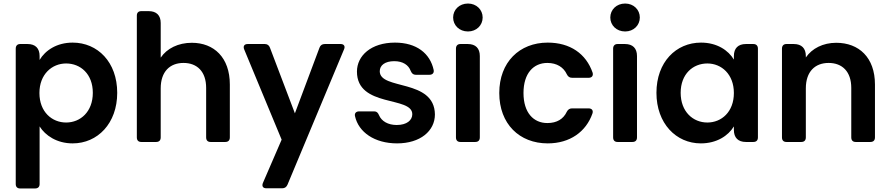

<svg xmlns="http://www.w3.org/2000/svg" viewBox="-20 -803 5033 1086"><path d="M391 -562C301 -562 236 -518 204 -464V-486C204 -530 180 -554 136 -554H94C78 -554 69 -544 69 -528V238C69 254 78 263 94 263H178C195 263 204 254 204 238V-88C236 -37 301 8 391 8C532 8 643 -105 643 -278C643 -452 532 -562 391 -562ZM354 -444C435 -444 505 -385 505 -278C505 -171 435 -110 354 -110C274 -110 203 -170 203 -277C203 -383 274 -444 354 -444Z M754 -715V-26C754 -9 763 0 779 0H863C880 0 889 -9 889 -26V-303C889 -398 941 -447 1018 -447C1095 -447 1146 -398 1146 -306V-26C1146 -9 1155 0 1171 0H1254C1271 0 1280 -9 1280 -26V-325C1280 -478 1190 -561 1065 -561C988 -561 924 -529 889 -477V-673C889 -716 865 -740 821 -740H779C763 -740 754 -731 754 -715Z M1787 -533 1648 -162 1507 -533C1502 -547 1492 -554 1478 -554H1381C1362 -554 1354 -542 1361 -524L1573 -13L1467 232C1460 250 1467 262 1487 262H1576C1591 262 1600 255 1606 242L1926 -524C1934 -542 1925 -554 1907 -554H1817C1802 -554 1792 -547 1787 -533Z M2226 8C2357 8 2440 -62 2440 -156C2437 -359 2128 -292 2128 -400C2128 -434 2158 -457 2210 -457C2259 -457 2291 -435 2303 -402C2309 -388 2317 -380 2331 -380H2409C2426 -380 2436 -390 2433 -407C2413 -501 2336 -562 2214 -562C2079 -562 1999 -488 1999 -398C1999 -193 2312 -261 2312 -157C2312 -123 2281 -96 2224 -96C2174 -96 2138 -118 2124 -151C2118 -165 2111 -173 2097 -173H2011C1995 -173 1984 -163 1988 -146C2008 -55 2099 8 2226 8Z M2559 -528V-26C2559 -9 2568 0 2584 0H2668C2685 0 2694 -9 2694 -26V-486C2694 -530 2670 -554 2626 -554H2584C2568 -554 2559 -544 2559 -528ZM2543 -704C2543 -660 2578 -625 2627 -625C2675 -625 2710 -660 2710 -704C2710 -748 2675 -783 2627 -783C2578 -783 2543 -748 2543 -704Z M3078 -562C2918 -562 2804 -451 2804 -277C2804 -102 2918 8 3078 8C3204 8 3295 -58 3331 -161C3337 -179 3327 -190 3309 -190H3216C3202 -190 3193 -184 3186 -171C3167 -130 3130 -107 3076 -107C2998 -107 2941 -165 2941 -277C2941 -389 2998 -447 3076 -447C3130 -447 3168 -422 3186 -383C3193 -369 3202 -363 3216 -363H3310C3327 -363 3337 -374 3332 -392C3295 -499 3205 -562 3078 -562Z M3448 -528V-26C3448 -9 3457 0 3473 0H3557C3574 0 3583 -9 3583 -26V-486C3583 -530 3559 -554 3515 -554H3473C3457 -554 3448 -544 3448 -528ZM3432 -704C3432 -660 3467 -625 3516 -625C3564 -625 3599 -660 3599 -704C3599 -748 3564 -783 3516 -783C3467 -783 3432 -748 3432 -704Z M3945 -562C3804 -562 3693 -452 3693 -278C3693 -105 3804 8 3944 8C4034 8 4099 -35 4131 -88V-68C4131 -24 4155 0 4199 0H4241C4258 0 4267 -9 4267 -26V-528C4267 -544 4258 -554 4241 -554H4199C4155 -554 4131 -530 4131 -486V-466C4100 -518 4036 -562 3945 -562ZM3981 -444C4061 -444 4131 -383 4131 -277C4131 -170 4061 -110 3981 -110C3900 -110 3830 -171 3830 -278C3830 -385 3900 -444 3981 -444Z M4403 -528V-26C4403 -9 4412 0 4428 0H4512C4529 0 4538 -9 4538 -26V-303C4538 -398 4590 -447 4667 -447C4744 -447 4795 -398 4795 -306V-26C4795 -9 4804 0 4820 0H4903C4920 0 4929 -9 4929 -26V-325C4929 -478 4838 -561 4710 -561C4635 -561 4573 -529 4538 -478V-486C4538 -530 4514 -554 4470 -554H4428C4412 -554 4403 -544 4403 -528Z"/></svg>

Font: Arvore Sans SemiBold
Style: Regular
Weight: 600
Designer: Jonny Pinhorn (Latin) Dan Schunck (customization for Arvore)
Version: Version 1.000;Glyphs 3.3 (3305)